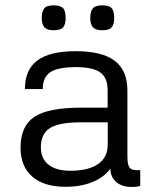

<svg xmlns="http://www.w3.org/2000/svg" viewBox="-20 -699 592 730"><path d="M142.6 -360.4H74.7Q74.7 -434.1 122.1 -469.2Q169.4 -504.4 268.1 -504.4Q368.2 -504.4 416.3 -467.8Q464.4 -431.2 464.4 -355V-103Q464.4 -70.3 474.1 -60.1Q483.9 -49.8 513.2 -52.2V7.3Q503.9 10.7 496.6 11.2Q489.3 11.7 479 11.7Q443.4 11.7 421.6 -7.3Q399.9 -26.4 399.9 -57.6Q375.5 -24.9 331.3 -6.8Q287.1 11.2 229.5 11.2Q147 11.2 102.5 -27.6Q58.1 -66.4 58.1 -137.7Q58.1 -219.7 110.6 -254.6Q163.1 -289.6 286.6 -289.6H389.2V-355.5Q389.2 -403.3 361.3 -423.6Q333.5 -443.8 268.1 -443.8Q200.2 -443.8 171.4 -424.6Q142.6 -405.3 142.6 -360.4ZM389.6 -148.9V-233.9H286.1Q205.1 -233.9 170.2 -212.2Q135.3 -190.4 135.3 -139.2Q135.3 -95.7 164.6 -72.8Q193.8 -49.8 247.6 -49.8Q315.9 -49.8 352.8 -75.2Q389.6 -100.6 389.6 -148.9ZM183.6 -678.7Q210.4 -678.7 220 -668Q229.5 -657.2 229.5 -630.4Q229.5 -606.9 220.5 -595.5Q211.4 -584 183.6 -584Q158.7 -584 148.7 -595.5Q138.7 -606.9 138.7 -630.4Q138.7 -654.3 147.9 -666.5Q157.2 -678.7 183.6 -678.7ZM368.2 -678.7Q395 -678.7 404.5 -668Q414.1 -657.2 414.1 -630.4Q414.1 -606.9 405 -595.5Q396 -584 368.2 -584Q343.3 -584 333.3 -595.5Q323.2 -606.9 323.2 -630.4Q323.2 -654.3 332.5 -666.5Q341.8 -678.7 368.2 -678.7Z"/></svg>

Font: Metrophobic
Style: Regular
Weight: 400
Designer: Vernon Adams
Foundry: Vernon Adams
Version: Version 3.200; ttfautohint (v1.8.4.7-5d5b);gftools[0.9.23]